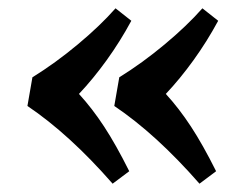

<svg xmlns="http://www.w3.org/2000/svg" viewBox="-20 -495 580 462"><path d="M296 -445Q269 -395 236.5 -350Q204 -305 170 -269Q202 -234 230.5 -190.5Q259 -147 291 -83L251 -53Q147 -172 46 -240L58 -309Q113 -343 167 -388Q221 -433 258 -475ZM505 -445Q478 -395 445.5 -350Q413 -305 379 -269Q411 -234 439.5 -190.5Q468 -147 500 -83L460 -53Q356 -172 255 -240L267 -309Q322 -343 376 -388Q430 -433 467 -475Z"/></svg>

Font: Literata 12pt SemiBold
Style: Italic
Weight: 600
Italic angle: -2°
Designer: Latin by Veronika Burian and Jose Scaglione. Greek by Irene Vlachou. Cyrillic by Vera Evstafieva
Foundry: TypeTogether
Version: Version 3.002